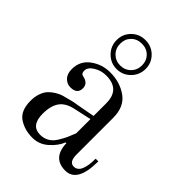

<svg xmlns="http://www.w3.org/2000/svg" viewBox="-205 -796 909 909"><g transform="rotate(45 250.0 -341.0)"><path d="M228 -500Q188 -500 159.5 -528.5Q131 -557 131 -598Q131 -638 159 -666Q187 -694 228 -694Q269 -694 297 -666Q325 -638 325 -598Q325 -557 296.5 -528.5Q268 -500 228 -500ZM228 -524Q259 -524 280 -545Q301 -566 301 -598Q301 -629 280.5 -649.5Q260 -670 228 -670Q196 -670 175.5 -649.5Q155 -629 155 -598Q155 -566 176 -545Q197 -524 228 -524ZM308 -245 221 -226Q173 -216 151.5 -186.5Q130 -157 130 -103Q130 -24 192 -24Q217 -24 236.5 -35.5Q256 -47 270 -70Q284 -93 291 -108.5Q298 -124 308 -150ZM46 -106Q46 -134 54 -156.5Q62 -179 75 -192.5Q88 -206 105.5 -216.5Q123 -227 142 -232L180 -242Q199 -247 216 -249L308 -266V-351Q308 -444 215 -444Q181 -444 153 -426.5Q125 -409 125 -387Q125 -377 128 -372Q131 -366 141 -364Q180 -356 180 -323Q180 -284 134 -284Q112 -284 95 -301Q78 -318 78 -350Q78 -405 121 -436.5Q164 -468 218 -468Q284 -468 332 -433.5Q380 -399 380 -326V-80Q380 -30 411 -30Q458 -30 458 -130H476Q476 12 396 12Q311 12 308 -84H303Q290 -50 255.5 -19Q221 12 176 12Q123 12 84.5 -14Q46 -40 46 -106Z"/></g></svg>

Font: Old Standard TT
Style: Regular
Weight: 400
Designer: Alexey Kryukov <alexios@thessalonica.org.ru>
Version: Version 1.0